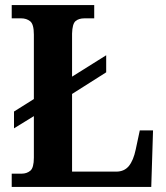

<svg xmlns="http://www.w3.org/2000/svg" viewBox="-20 -734 651 754"><path d="M26 0V-52H65Q85 -52 99 -63.5Q113 -75 113 -115V-278L35 -230V-296L113 -345V-598Q113 -639 98.5 -650.5Q84 -662 63 -662H26V-714H350V-662H312Q289 -662 276.5 -651Q264 -640 263 -602V-433L397 -517V-450L263 -365V-60H436Q468 -60 486 -82Q504 -104 513 -147L529 -222H581L574 0Z"/></svg>

Font: Noto Serif Tamil SemiCondensed
Style: Bold Italic
Weight: 700
Width: 4
Italic angle: -12°
Designer: Indian Type Foundry, Tom Grace, and the Monotype Design Team
Foundry: Monotype Imaging Inc.
Version: Version 2.003; ttfautohint (v1.8.4.7-5d5b)